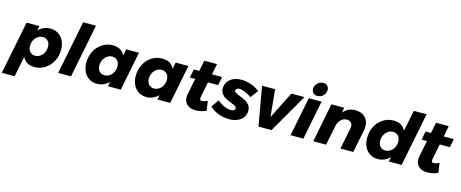

<svg xmlns="http://www.w3.org/2000/svg" viewBox="-68 -1585 6177 2573"><g transform="rotate(15 3020.5 -298.0)"><path d="M668 -310Q668 -222 630 -149.5Q592 -77 526.5 -35Q461 7 382 7Q322 7 279.5 -17.5Q237 -42 215 -89L158 194H-20L127 -541H304L291 -477Q325 -511 368 -529Q411 -547 458 -547Q519 -547 567 -517Q615 -487 641.5 -433.5Q668 -380 668 -310ZM251 -253Q251 -203 278.5 -172.5Q306 -142 352 -142Q389 -142 420 -163Q451 -184 469.5 -220Q488 -256 488 -299Q488 -351 461 -381Q434 -411 388 -411Q351 -411 319.5 -389.5Q288 -368 269.5 -332Q251 -296 251 -253Z M1036 -742 888 0H710L858 -742Z M1038 -231Q1038 -319 1075.5 -391Q1113 -463 1178.5 -505Q1244 -547 1323 -547Q1445 -547 1491 -451L1509 -541H1686L1579 0H1401L1414 -64Q1343 7 1248 7Q1187 7 1139 -23Q1091 -53 1064.5 -107Q1038 -161 1038 -231ZM1455 -287Q1455 -338 1427.5 -368.5Q1400 -399 1354 -399Q1317 -399 1285.5 -377.5Q1254 -356 1235.5 -320Q1217 -284 1217 -242Q1217 -191 1244.5 -160.5Q1272 -130 1317 -130Q1354 -130 1386 -151Q1418 -172 1436.5 -208Q1455 -244 1455 -287Z M1724 -231Q1724 -319 1761.5 -391Q1799 -463 1864.5 -505Q1930 -547 2009 -547Q2131 -547 2177 -451L2195 -541H2372L2265 0H2087L2100 -64Q2029 7 1934 7Q1873 7 1825 -23Q1777 -53 1750.5 -107Q1724 -161 1724 -231ZM2141 -287Q2141 -338 2113.5 -368.5Q2086 -399 2040 -399Q2003 -399 1971.5 -377.5Q1940 -356 1921.5 -320Q1903 -284 1903 -242Q1903 -191 1930.5 -160.5Q1958 -130 2003 -130Q2040 -130 2072 -151Q2104 -172 2122.5 -208Q2141 -244 2141 -287Z M2640 -186Q2638 -178 2638 -165Q2638 -148 2645.5 -141.5Q2653 -135 2669 -136Q2699 -136 2744 -157L2763 -25Q2732 -9 2692.5 -0.5Q2653 8 2615 8Q2542 8 2499 -29.5Q2456 -67 2456 -132Q2456 -153 2460 -172L2505 -397H2431L2454 -515H2529L2559 -665H2736L2706 -515H2846L2823 -397H2682Z M2810 -96 2884 -202Q2926 -164 2977 -141Q3028 -118 3072 -118Q3100 -118 3115.5 -128.5Q3131 -139 3131 -158Q3131 -174 3112 -185.5Q3093 -197 3052 -213Q3004 -232 2972 -249Q2940 -266 2917 -296.5Q2894 -327 2894 -371Q2894 -423 2921 -463Q2948 -503 2996.5 -525Q3045 -547 3108 -547Q3175 -547 3241.5 -523.5Q3308 -500 3361 -459L3283 -353Q3237 -385 3191.5 -404Q3146 -423 3114 -423Q3092 -423 3077 -412.5Q3062 -402 3062 -386Q3062 -370 3081.5 -358Q3101 -346 3142 -330Q3191 -310 3223.5 -292.5Q3256 -275 3279.5 -244.5Q3303 -214 3303 -169Q3303 -117 3275 -77Q3247 -37 3197 -15Q3147 7 3083 7Q3005 7 2932.5 -20.5Q2860 -48 2810 -96Z M3982 -541 3671 0H3489L3394 -541H3575L3611 -165L3801 -541Z M4219 -541 4112 0H3934L4042 -541ZM4257 -712Q4257 -665 4223.5 -632.5Q4190 -600 4142 -600Q4107 -600 4086 -621.5Q4065 -643 4065 -678Q4065 -725 4098.5 -757.5Q4132 -790 4179 -790Q4215 -790 4236 -768.5Q4257 -747 4257 -712Z M4873 -372Q4873 -343 4868 -320L4804 0H4626L4685 -294Q4688 -308 4688 -320Q4688 -356 4667 -376.5Q4646 -397 4609 -397Q4564 -397 4528.5 -363Q4493 -329 4482 -275L4427 0H4249L4356 -541H4534L4520 -469Q4585 -548 4688 -548Q4773 -548 4823 -499.5Q4873 -451 4873 -372Z M4934 -231Q4934 -319 4971.5 -391Q5009 -463 5074.5 -505Q5140 -547 5219 -547Q5341 -547 5387 -451L5445 -742H5623L5475 0H5297L5310 -64Q5239 7 5144 7Q5083 7 5035 -23Q4987 -53 4960.5 -107Q4934 -161 4934 -231ZM5351 -287Q5351 -338 5323.5 -368.5Q5296 -399 5250 -399Q5213 -399 5181.5 -377.5Q5150 -356 5131.5 -320Q5113 -284 5113 -242Q5113 -191 5140.5 -160.5Q5168 -130 5213 -130Q5250 -130 5282 -151Q5314 -172 5332.5 -208Q5351 -244 5351 -287Z M5855 -186Q5853 -178 5853 -165Q5853 -148 5860.5 -141.5Q5868 -135 5884 -136Q5914 -136 5959 -157L5978 -25Q5947 -9 5907.5 -0.5Q5868 8 5830 8Q5757 8 5714 -29.5Q5671 -67 5671 -132Q5671 -153 5675 -172L5720 -397H5646L5669 -515H5744L5774 -665H5951L5921 -515H6061L6038 -397H5897Z"/></g></svg>

Font: Gontserrat
Style: Bold Italic
Weight: 700
Italic angle: -11.3°
Designer: Julieta Ulanovsky
Foundry: Julieta Ulanovsky
Version: Version 6.001